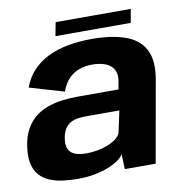

<svg xmlns="http://www.w3.org/2000/svg" viewBox="-80 -776 824 858"><g transform="rotate(-10 332.5 -346.5)"><path d="M206.5 6.5Q246.5 6.5 281 0Q315.5 -6.5 343 -17.2Q370.5 -28 389.5 -41.2Q408.5 -54.5 416.5 -68L419 0H559L624.5 -369.5Q639.5 -455.5 613 -505.5Q586.5 -555.5 524.8 -577Q463 -598.5 373.5 -598.5Q316.5 -598.5 266.2 -589.2Q216 -580 175.2 -560.2Q134.5 -540.5 105 -509.2Q75.5 -478 59 -433.5L215.5 -387.5Q228.5 -423.5 249.5 -445Q270.5 -466.5 297.8 -476Q325 -485.5 356 -485.5Q390 -485.5 416.2 -475.5Q442.5 -465.5 454.5 -442Q466.5 -418.5 457 -378.5L453 -355.5H266Q232 -355.5 197.8 -351.2Q163.5 -347 132.2 -336Q101 -325 75.2 -305Q49.5 -285 31.8 -253.8Q14 -222.5 7 -177Q0 -130 7.2 -97.5Q14.5 -65 33.2 -44.5Q52 -24 79.2 -12.8Q106.5 -1.5 139.2 2.5Q172 6.5 206.5 6.5ZM263 -99Q244.5 -99 227.5 -102.2Q210.5 -105.5 198 -114.2Q185.5 -123 180 -139.2Q174.5 -155.5 178.5 -182Q182.5 -208 192.8 -224Q203 -240 218 -248.5Q233 -257 251.2 -259.8Q269.5 -262.5 289.5 -262.5H440.5L419 -162.5Q412.5 -148.5 396.8 -136.8Q381 -125 359.2 -116.5Q337.5 -108 312.5 -103.5Q287.5 -99 263 -99ZM217 -639H558.5L569.5 -700.5H228.5Z"/></g></svg>

Font: Anybody UltraCondensed Thin
Style: Bold Italic
Weight: 700
Italic angle: -10°
Version: Version 1.111